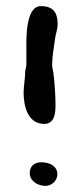

<svg xmlns="http://www.w3.org/2000/svg" viewBox="-20 -686 220 626"><path d="M167 -118C167 -146 139 -157 115 -157C93 -157 77 -145 77 -122C77 -95 104 -80 128 -80C149 -80 167 -97 167 -118ZM57 -384C57 -341 70 -282 124 -282C158 -282 161 -317 161 -343C161 -376 158 -417 154 -449C153 -457 150 -465 150 -473C150 -502 156 -534 160 -563C162 -577 168 -592 168 -606C168 -646 153 -666 113 -666C62 -666 66 -554 66 -527V-476C66 -467 62 -459 62 -450C62 -428 57 -406 57 -384Z"/></svg>

Font: ChillLongCangKaiShu Bold
Style: Regular
Weight: 700
Version: Version 3.500;Glyphs 3.1.1 (3135)